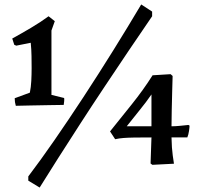

<svg xmlns="http://www.w3.org/2000/svg" viewBox="-20 -731 890 862"><path d="M51 -256Q46 -272 46 -290L114 -315Q119 -339 120.5 -368Q122 -397 122 -425Q122 -449 121.5 -479Q121 -509 118 -539L53 -526L44 -530L35 -558Q75 -580 119 -606Q163 -632 198 -658L226 -636L211 -594V-305L268 -291Q269 -284 268 -275.5Q267 -267 266 -260Q241 -260 200.5 -259Q160 -258 119 -257.5Q78 -257 51 -256ZM158 111 107 80V61Q161 -10 224 -101Q287 -192 354.5 -295Q422 -398 488 -504Q554 -610 614 -711L663 -679V-658Q614 -587 559.5 -506Q505 -425 449 -341Q393 -257 340 -175Q287 -93 240.5 -20Q194 53 158 111ZM664 9 656 3 660 -114Q612 -114 583 -113.5Q554 -113 534.5 -111.5Q515 -110 497 -106L474 -141Q519 -197 571.5 -262.5Q624 -328 665 -393L746 -398L755 -390Q754 -361 753 -319Q752 -277 751 -235Q750 -193 750 -164Q766 -164 787 -166Q808 -168 826 -170L831 -167Q831 -159 828.5 -142.5Q826 -126 821 -114H750Q751 -65 755.5 -33.5Q760 -2 761 4ZM549 -164H660V-307Q636 -272 606.5 -236Q577 -200 549 -164Z"/></svg>

Font: Labrada SemiBold
Style: Regular
Weight: 600
Designer: Mercedes Jáuregui
Foundry: Omnibus-Type Team
Version: Version 1.000; ttfautohint (v1.8.4.7-5d5b)